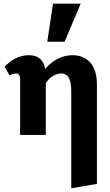

<svg xmlns="http://www.w3.org/2000/svg" viewBox="-20 -731 595 1040"><path d="M366 289V-233Q366 -288 352.5 -310.5Q339 -333 313 -333Q294 -333 273.5 -323Q253 -313 237 -293Q221 -273 211 -244L168 -269Q196 -327 228.5 -362.5Q261 -398 297.5 -415Q334 -432 374 -432Q411 -432 441 -415Q471 -398 488 -363Q505 -328 505 -273V265ZM89 0V-302Q89 -311 86.5 -318Q84 -325 79.5 -329Q75 -333 68 -333Q58 -333 49 -330Q40 -327 32 -322L5 -369Q29 -396 63 -414Q97 -432 137 -432Q169 -432 189 -418.5Q209 -405 218.5 -380Q228 -355 228 -318V0ZM236 -505 267 -711H417L330 -505Z"/></svg>

Font: Ysabeau Infant ExtraBold
Style: Regular
Weight: 800
Designer: Christian Thalmann (Catharsis Fonts)
Version: Version 2.001;gftools[0.9.30]; featfreeze: ss01,ss02,lnum